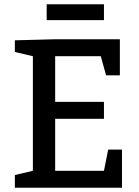

<svg xmlns="http://www.w3.org/2000/svg" viewBox="-20 -885 655 905"><path d="M470 -865V-790H200V-865ZM240 -405H470V-325H240V-80H470L490 -180H555V0H50V-60L135 -80V-620L50 -640V-695L240 -700H545V-530H480L455 -620H240Z"/></svg>

Font: Bitter
Style: Regular
Weight: 400
Designer: Sol Matas
Foundry: Sol Matas
Version: Version 1.300;PS 001.300;hotconv 1.0.70;makeotf.lib2.5.58329